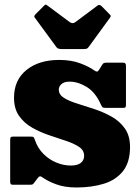

<svg xmlns="http://www.w3.org/2000/svg" viewBox="-20 -807 620 849"><path d="M425.5 -346Q401.5 -399.5 363 -422.8Q324.5 -446 288 -446Q263.5 -446 251.8 -435.2Q240 -424.5 240 -411Q240 -388.5 262.8 -374.2Q285.5 -360 321.5 -349Q357.5 -338 397.8 -324.5Q438 -311 473.8 -291Q509.5 -271 532.2 -238.8Q555 -206.5 555 -157Q555 -90 524.2 -50.8Q493.5 -11.5 440 5.2Q386.5 22 318 22Q267 22 229 8.2Q191 -5.5 165 -24.5Q155.5 -31.5 148 -21L133 -1.5Q128.5 5 125.5 7.5Q122.5 10 111 10H38Q29.5 10 27.2 6.5Q25 3 25 -6V-186.5Q25 -195 26.8 -199Q28.5 -203 37 -203H112.5Q125.5 -203 128 -201Q130.5 -199 134 -189Q146.5 -152 172 -126.5Q197.5 -101 229.5 -88Q261.5 -75 293 -75Q323 -75 337.5 -86.8Q352 -98.5 352 -118Q352 -142.5 329.5 -157.5Q307 -172.5 271.8 -184.2Q236.5 -196 197 -209.2Q157.5 -222.5 122.2 -242.5Q87 -262.5 64.5 -294.2Q42 -326 42 -375Q42 -453 97 -497.5Q152 -542 242 -542Q295 -542 334.8 -527Q374.5 -512 398 -495Q405 -490 409.2 -490.5Q413.5 -491 418.5 -499L430.5 -518.5Q434.5 -525.5 438.5 -527.8Q442.5 -530 453.5 -530H524.5Q537 -530 537 -516.5V-345.5Q537 -337.5 535.5 -333.8Q534 -330 525.5 -330H447Q435 -330 432 -334Q429 -338 425.5 -346ZM229.5 -598.5 133.5 -729.5Q128 -735 137.5 -744.5L174.5 -781.5Q180 -787 182 -786.8Q184 -786.5 190.5 -782L288 -709.5Q301 -700 313 -709L411.5 -782.5Q420 -789 429.5 -779.5L464 -744.5Q469.5 -739 469.8 -736.5Q470 -734 465.5 -727.5L371.5 -598.5Q367.5 -592.5 361.8 -591.2Q356 -590 345 -590H252.5Q235.5 -590 229.5 -598.5Z"/></svg>

Font: Besley* Fatface
Style: Regular
Weight: 900
Designer: Owen Earl
Foundry: indestructible type*
Version: Version 3.000; ttfautohint (v1.8.3)